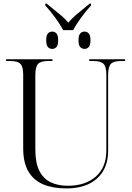

<svg xmlns="http://www.w3.org/2000/svg" viewBox="-20 -1046 740 1076"><path d="M334 -877Q318 -908 289.5 -947Q261 -986 234 -1015V-1026H241Q273 -999 306.5 -972.5Q340 -946 363 -919Q385 -946 418 -972.5Q451 -999 483 -1026H490V-1015Q463 -986 434.5 -947Q406 -908 390 -877ZM273 -772Q258 -772 248.5 -782.5Q239 -793 239 -821Q239 -848 248.5 -858.5Q258 -869 273 -869Q287 -869 296.5 -858.5Q306 -848 306 -821Q306 -793 296.5 -782.5Q287 -772 273 -772ZM454 -772Q439 -772 429.5 -782.5Q420 -793 420 -821Q420 -848 429.5 -858.5Q439 -869 454 -869Q468 -869 477.5 -858.5Q487 -848 487 -821Q487 -793 477.5 -782.5Q468 -772 454 -772ZM352 10Q277 10 223 -12.5Q169 -35 139.5 -84.5Q110 -134 110 -215V-627Q110 -672 94.5 -688Q79 -704 40 -704H14V-714H274V-704H248Q208 -704 193 -687.5Q178 -671 178 -625V-210Q178 -133 200.5 -88.5Q223 -44 264 -24.5Q305 -5 360 -5Q459 -5 517.5 -57Q576 -109 576 -203V-627Q576 -672 560.5 -688Q545 -704 505 -704H480V-714H681V-704H656Q616 -704 601 -687.5Q586 -671 586 -625V-201Q586 -102 524 -46Q462 10 352 10Z"/></svg>

Font: Noto Serif Display Light
Style: Regular
Weight: 300
Designer: Monotype Design Team
Foundry: Monotype Imaging Inc.
Version: Version 2.009